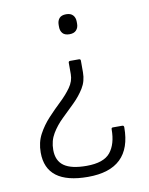

<svg xmlns="http://www.w3.org/2000/svg" viewBox="-79 -553 617 795"><g transform="rotate(-10 230.0 -155.5)"><path d="M274 -302Q281 -302 281 -295V-246Q281 -209 263 -180Q245 -151 219 -125.5Q193 -100 166.5 -74.5Q140 -49 122 -19Q104 11 104 49Q104 95 134.5 116.5Q165 138 229 138Q301 138 329 103.5Q357 69 357 7Q357 0 363 0H403Q410 0 410 8Q410 184 227 184Q51 184 51 51Q51 8 69 -25.5Q87 -59 113.5 -87.5Q140 -116 166.5 -141Q193 -166 211.5 -192Q230 -218 230 -247V-295Q230 -302 237 -302ZM254 -495Q273 -495 282.5 -484.5Q292 -474 292 -457V-448Q292 -432 282.5 -421.5Q273 -411 254 -411Q234 -411 225 -421.5Q216 -432 216 -448V-457Q216 -474 225 -484.5Q234 -495 254 -495Z"/></g></svg>

Font: Sofia Sans Light
Style: Regular
Weight: 300
Designer: Botio Nikoltchev, Ani Petrova
Foundry: lettersoup
Version: Version 4.100; ttfautohint (v1.8.3)